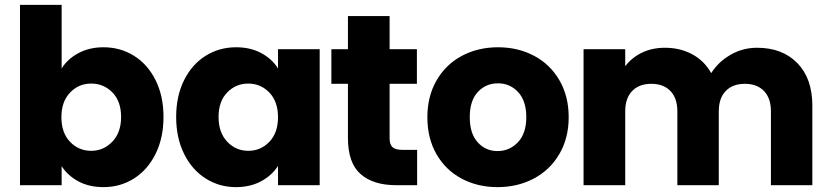

<svg xmlns="http://www.w3.org/2000/svg" viewBox="-20 -760 3412 788"><path d="M405 -566Q474 -566 530 -531Q586 -496 618.5 -431Q651 -366 651 -280Q651 -194 618.5 -128.5Q586 -63 530 -27.5Q474 8 405 8Q346 8 302 -15.5Q258 -39 233 -78V0H62V-740H233V-479Q257 -518 302 -542Q347 -566 405 -566ZM354 -417Q303 -417 267.5 -380Q232 -343 232 -279Q232 -215 267.5 -178Q303 -141 354 -141Q405 -141 441 -178.5Q477 -216 477 -280Q477 -344 441.5 -380.5Q406 -417 354 -417Z M949 -566Q1008 -566 1052.5 -542Q1097 -518 1121 -479V-558H1292V0H1121V-79Q1096 -40 1051.5 -16Q1007 8 948 8Q880 8 824 -27.5Q768 -63 735.5 -128.5Q703 -194 703 -280Q703 -366 735.5 -431Q768 -496 824 -531Q880 -566 949 -566ZM999 -417Q948 -417 912.5 -380.5Q877 -344 877 -280Q877 -216 912.5 -178.5Q948 -141 999 -141Q1050 -141 1085.5 -178Q1121 -215 1121 -279Q1121 -343 1085.5 -380Q1050 -417 999 -417Z M1692 -145V0H1605Q1512 0 1460 -45.5Q1408 -91 1408 -194V-416H1340V-558H1408V-694H1579V-558H1691V-416H1579V-192Q1579 -167 1591 -156Q1603 -145 1631 -145Z M1734 -279Q1734 -365 1772 -430.5Q1810 -496 1876 -531Q1942 -566 2024 -566Q2106 -566 2172 -531Q2238 -496 2276 -430.5Q2314 -365 2314 -279Q2314 -193 2275.5 -127.5Q2237 -62 2170.5 -27Q2104 8 2022 8Q1940 8 1874.5 -27Q1809 -62 1771.5 -127Q1734 -192 1734 -279ZM2140 -279Q2140 -346 2106.5 -382Q2073 -418 2024 -418Q1974 -418 1941 -382.5Q1908 -347 1908 -279Q1908 -212 1940.5 -176Q1973 -140 2022 -140Q2071 -140 2105.5 -176Q2140 -212 2140 -279Z M3314 -326V0H3144V-303Q3144 -357 3115.5 -386.5Q3087 -416 3037 -416Q2987 -416 2958.5 -386.5Q2930 -357 2930 -303V0H2760V-303Q2760 -357 2731.5 -386.5Q2703 -416 2653 -416Q2603 -416 2574.5 -386.5Q2546 -357 2546 -303V0H2375V-558H2546V-488Q2572 -523 2614 -543.5Q2656 -564 2709 -564Q2772 -564 2821.5 -537Q2871 -510 2899 -460Q2928 -506 2978 -535Q3028 -564 3087 -564Q3191 -564 3252.5 -501Q3314 -438 3314 -326Z"/></svg>

Font: Poppins A&M
Style: Bold-A&M
Weight: 700
Designer: Ninad Kale (Devanagari), Jonny Pinhorn (Latin)
Foundry: Indian Type Foundry
Version: 4.004